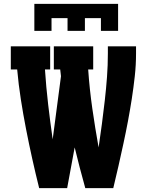

<svg xmlns="http://www.w3.org/2000/svg" viewBox="-20 -975 790 995"><path d="M158 -815V-955H592V-815H503V-881H420V-815H330V-881H247V-815ZM183 0Q164 -76 147 -152.5Q130 -229 115 -306Q100 -383 88 -460Q76 -537 69 -615H36V-735H240V-615H213Q219 -524 229.5 -434Q240 -344 253 -253L296 -580Q295 -589 294 -598Q293 -607 292 -615H259V-735H463V-615H437Q444 -513 458.5 -412Q473 -311 491 -211Q500 -271 508 -332Q516 -393 523 -454Q530 -515 534.5 -576Q539 -637 539 -698V-735H685V-698Q685 -639 678.5 -580Q672 -521 663 -463Q654 -405 643 -346.5Q632 -288 619.5 -230.5Q607 -173 594 -115Q581 -57 567 0H422Q407 -53 393.5 -105.5Q380 -158 367 -211L328 0Z"/></svg>

Font: Iosevka Etoile Heavy
Style: Regular
Weight: 900
Designer: Belleve Invis
Foundry: Belleve Invis
Version: Version 22.1.2; ttfautohint (v1.8.4)